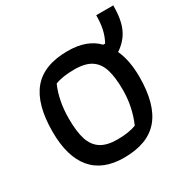

<svg xmlns="http://www.w3.org/2000/svg" viewBox="-164 -860 990 1013"><g transform="rotate(-30 330.5 -353.5)"><path d="M48 -298Q48 -465 116 -546.5Q184 -628 329 -628Q447 -628 509 -563H521Q539 -596 547 -632.5Q555 -669 555 -716H659Q659 -631 635.5 -578.5Q612 -526 558 -490Q590 -421 590 -321Q590 -154 521.5 -72.5Q453 9 308 9Q179 9 113.5 -69Q48 -147 48 -298ZM440 -110Q480 -203 480 -304Q480 -382 465 -430Q450 -478 413.5 -502Q377 -526 312 -526Q238 -526 194 -508Q157 -424 157 -315Q157 -236 172.5 -188Q188 -140 224.5 -116Q261 -92 325 -92Q396 -92 440 -110Z"/></g></svg>

Font: Athiti SemiBold
Style: Regular
Weight: 600
Designer: CadsonDemak Team
Foundry: CadsonDemak
Version: Version 1.032